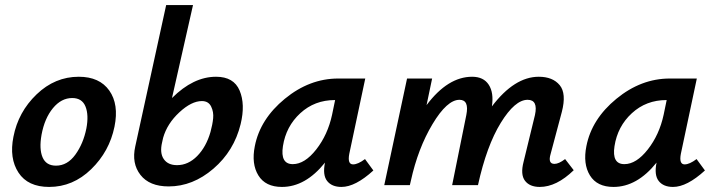

<svg xmlns="http://www.w3.org/2000/svg" viewBox="-20 -731 2824 758"><path d="M174 7Q90 7 53 -49.5Q16 -106 33 -191Q52 -289 124.5 -358.5Q197 -428 291 -428Q373 -428 411.5 -373.5Q450 -319 432 -231Q412 -133 340 -63Q268 7 174 7ZM201 -77Q246 -77 277.5 -120.5Q309 -164 321 -224Q331 -277 317.5 -310.5Q304 -344 265 -344Q222 -344 189 -304Q156 -264 144 -199Q134 -143 148 -110Q162 -77 201 -77Z M833 -428Q903 -428 926 -373.5Q949 -319 930 -241Q904 -135 822.5 -65Q741 5 646 5Q570 5 534.5 -40.5Q499 -86 514 -153L636 -711H742L659 -344Q743 -428 833 -428ZM811 -210Q819 -239 821.5 -264Q824 -289 813.5 -310.5Q803 -332 777 -332Q736 -332 688 -287.5Q640 -243 624 -187L620 -169Q610 -127 626.5 -103Q643 -79 679 -79Q723 -79 758.5 -115Q794 -151 811 -210Z M1421 -103 1454 -58Q1383 7 1328 7Q1290 7 1271.5 -16.5Q1253 -40 1263 -89Q1186 7 1093 7Q1028 7 1000 -38.5Q972 -84 986 -154Q1007 -261 1104.5 -341Q1202 -421 1315 -421H1422L1359 -124Q1351 -82 1374 -82Q1393 -82 1421 -103ZM1136 -83Q1183 -83 1228.5 -141Q1274 -199 1291 -278L1303 -336H1302Q1222 -336 1165.5 -284Q1109 -232 1097 -154Q1086 -83 1136 -83Z M2211 -103 2245 -59Q2177 7 2111 7Q2071 7 2052.5 -17.5Q2034 -42 2047 -92L2092 -277Q2105 -337 2063 -337Q2013 -337 1957 -246Q1901 -155 1867 0H1765L1821 -277Q1833 -337 1794 -337Q1745 -337 1687.5 -241Q1630 -145 1602 -17L1598 0H1497L1587 -421H1686L1664 -316Q1748 -428 1844 -428Q1889 -428 1909.5 -396.5Q1930 -365 1922 -311Q2011 -428 2107 -428Q2162 -428 2189.5 -395Q2217 -362 2198 -289L2154 -124Q2142 -84 2169 -84Q2186 -84 2211 -103Z M2730 -103 2763 -58Q2692 7 2637 7Q2599 7 2580.5 -16.5Q2562 -40 2572 -89Q2495 7 2402 7Q2337 7 2309 -38.5Q2281 -84 2295 -154Q2316 -261 2413.5 -341Q2511 -421 2624 -421H2731L2668 -124Q2660 -82 2683 -82Q2702 -82 2730 -103ZM2445 -83Q2492 -83 2537.5 -141Q2583 -199 2600 -278L2612 -336H2611Q2531 -336 2474.5 -284Q2418 -232 2406 -154Q2395 -83 2445 -83Z"/></svg>

Font: EauTest
Style: Bold Italic
Weight: 700
Italic angle: -12°
Designer: Christian Thalmann (Catharsis Fonts)
Version: Version 0.001;PS 000.001;hotconv 1.0.88;makeotf.lib2.5.64775